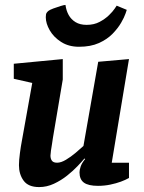

<svg xmlns="http://www.w3.org/2000/svg" viewBox="-20 -749 587 780"><path d="M111 -412 36 -429V-490L235 -509V-426L195 -189Q194 -180 191.5 -165.5Q189 -151 187 -137Q185 -123 185 -117Q185 -104 191 -96Q197 -88 212 -88Q228 -88 248 -100Q268 -112 287 -128Q306 -144 319 -156L379 -498L504 -509L434 -88H504V-26Q490 -18 471 -11Q452 -4 428 1Q404 6 378 6Q339 6 321 -7Q303 -20 303 -49Q303 -58 307.5 -72Q312 -86 326 -103L323 -105Q313 -93 295 -74Q277 -55 252.5 -35.5Q228 -16 199 -2.5Q170 11 139 11Q95 11 76 -15Q57 -41 57 -78Q57 -98 61 -127.5Q65 -157 68 -172ZM301 -559Q259 -559 228.5 -578.5Q198 -598 182 -626Q166 -654 166 -679Q166 -692 169.5 -697Q173 -702 177 -705Q182 -709 196.5 -714.5Q211 -720 226 -724.5Q241 -729 246 -729Q249 -706 259 -688Q269 -670 287 -659Q305 -648 332 -648Q362 -648 384.5 -660Q407 -672 422.5 -687Q438 -702 446 -714Q454 -726 454 -726L495 -709Q495 -709 490 -694Q485 -679 472 -656.5Q459 -634 437 -611.5Q415 -589 381.5 -574Q348 -559 301 -559Z"/></svg>

Font: Faustina VF Beta
Style: Italic
Weight: 400
Italic angle: -8°
Designer: Alfonso Garcia
Foundry: Omnibus-Type
Version: Version 1.006